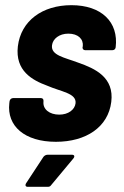

<svg xmlns="http://www.w3.org/2000/svg" viewBox="-20 -541 478 742"><path d="M196 7C313 7 398 -50 410 -147C422 -242 348 -276 282 -299C229 -319 176 -327 181 -366C184 -391 209 -411 244 -411C282 -411 303 -390 300 -362L299 -359C298 -352 303 -347 309 -347H414C421 -347 426 -351 427 -358C439 -456 372 -521 256 -521C144 -521 61 -461 49 -362C38 -267 105 -231 162 -210C217 -186 276 -181 272 -142C269 -117 244 -98 209 -98C171 -98 145 -119 148 -148V-150C149 -157 145 -162 138 -162H31C24 -162 18 -157 17 -150L16 -142C6 -54 75 7 196 7ZM87 181H164C170 181 174 180 178 174L263 72C270 64 268 57 258 57H164C158 57 152 60 148 65L81 167C76 175 79 181 87 181Z"/></svg>

Font: Barlow Semi Condensed
Style: Bold Italic
Weight: 700
Width: 4
Italic angle: -7°
Designer: Jeremy Tribby
Foundry: Tribby Type
Version: Version 1.422;hotconv 1.0.109;makeotfexe 2.5.65596